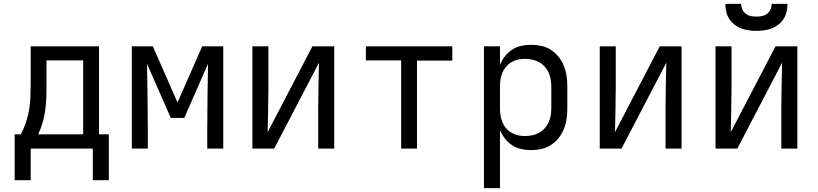

<svg xmlns="http://www.w3.org/2000/svg" viewBox="-20 -770 4240 995"><path d="M139 164H56V-74H88Q103 -103 114 -134.5Q125 -166 130.5 -199Q136 -232 137.5 -265Q139 -298 139 -331V-530H493V-74H544V164H461V0H139ZM178 -74H411V-457H221V-331Q221 -298 220 -265Q219 -232 214.5 -199.5Q210 -167 201 -135.5Q192 -104 178 -74Z M663 0V-530H772L900 -239L1028 -530H1137V0H1054V-106Q1054 -189 1055.5 -272.5Q1057 -356 1058 -439L935 -159H865L742 -439Q743 -356 744.5 -272.5Q746 -189 746 -106V0Z M1288 0V-530H1371V-318Q1371 -260 1369.5 -201.5Q1368 -143 1367 -85L1599 -530H1712V0H1629V-212Q1629 -270 1630.5 -328.5Q1632 -387 1633 -445L1401 0Z M2059 0V-457H1876V-530H2324V-456H2141V0Z M2488 205V-530H2571V-434Q2581 -458 2597 -478.5Q2613 -499 2634.5 -513Q2656 -527 2681.5 -532.5Q2707 -538 2732 -538Q2760 -538 2786.5 -532Q2813 -526 2836 -511Q2859 -496 2876 -474Q2893 -452 2903 -426.5Q2913 -401 2916.5 -374Q2920 -347 2920 -320V-210Q2920 -183 2916.5 -156Q2913 -129 2903 -103.5Q2893 -78 2876 -56Q2859 -34 2836 -19Q2813 -4 2786.5 2Q2760 8 2732 8Q2707 8 2681.5 2.5Q2656 -3 2634.5 -17Q2613 -31 2597 -51.5Q2581 -72 2571 -96V205ZM2701 -65Q2720 -65 2738.5 -69Q2757 -73 2773.5 -82Q2790 -91 2803 -105.5Q2816 -120 2823.5 -137Q2831 -154 2834 -172.5Q2837 -191 2837 -210V-320Q2837 -339 2834 -357.5Q2831 -376 2823.5 -393Q2816 -410 2803 -424.5Q2790 -439 2773.5 -448Q2757 -457 2738.5 -461Q2720 -465 2701 -465Q2682 -465 2664 -461Q2646 -457 2630 -447.5Q2614 -438 2602 -423.5Q2590 -409 2583 -392Q2576 -375 2573.5 -356.5Q2571 -338 2571 -320V-210Q2571 -192 2573.5 -173.5Q2576 -155 2583 -138Q2590 -121 2602 -106.5Q2614 -92 2630 -82.5Q2646 -73 2664 -69Q2682 -65 2701 -65Z M3088 0V-530H3171V-318Q3171 -260 3169.5 -201.5Q3168 -143 3167 -85L3399 -530H3512V0H3429V-212Q3429 -270 3430.5 -328.5Q3432 -387 3433 -445L3201 0Z M3688 0V-530H3771V-318Q3771 -260 3769.5 -201.5Q3768 -143 3767 -85L3999 -530H4112V0H4029V-212Q4029 -270 4030.5 -328.5Q4032 -387 4033 -445L3801 0ZM3900 -610Q3880 -610 3859.5 -613Q3839 -616 3820.5 -623Q3802 -630 3785.5 -643Q3769 -656 3758.5 -673Q3748 -690 3743.5 -710Q3739 -730 3739 -750H3821Q3821 -735 3827 -721.5Q3833 -708 3844.5 -699Q3856 -690 3870.5 -687Q3885 -684 3900 -684Q3915 -684 3929.5 -687Q3944 -690 3955.5 -699Q3967 -708 3973 -721.5Q3979 -735 3979 -750H4061Q4061 -730 4056.5 -710Q4052 -690 4041.5 -673Q4031 -656 4014.5 -643Q3998 -630 3979.5 -623Q3961 -616 3940.5 -613Q3920 -610 3900 -610Z"/></svg>

Font: Iosevka Mono
Style: Regular
Weight: 400
Designer: Belleve Invis
Foundry: Belleve Invis
Version: Version 11.1.1